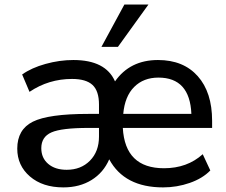

<svg xmlns="http://www.w3.org/2000/svg" viewBox="-20 -812 991 842"><path d="M257.8 9.8Q167 9.8 111.3 -38.1Q55.7 -85.9 55.7 -160.2Q55.7 -244.1 124 -278.3Q192.4 -312.5 367.2 -312.5H414.1V-353.5Q414.1 -413.1 385.7 -439.5Q357.4 -465.8 295.9 -465.8Q193.4 -465.8 109.4 -409.2L77.1 -485.4Q118.2 -514.6 179.7 -531.7Q241.2 -548.8 301.8 -548.8Q443.4 -548.8 484.4 -455.1Q549.8 -548.8 672.9 -548.8Q784.2 -548.8 847.2 -478Q910.2 -407.2 910.2 -282.2V-251H518.6Q528.3 -74.2 699.2 -74.2Q800.8 -74.2 869.1 -135.7L902.3 -64.5Q868.2 -29.3 812 -9.8Q755.9 9.8 695.3 9.8Q525.4 9.8 459 -113.3Q433.6 -54.7 381.3 -22.5Q329.1 9.8 257.8 9.8ZM161.1 -162.1Q161.1 -119.1 191.4 -93.3Q221.7 -67.4 272.5 -67.4Q335 -67.4 374.5 -107.4Q414.1 -147.5 414.1 -212.9V-251H368.2Q250 -251 205.6 -231.4Q161.1 -211.9 161.1 -162.1ZM424.8 -606.4 525.4 -792H630.9L497.1 -606.4ZM520.5 -312.5H819.3Q812.5 -471.7 674.8 -471.7Q609.4 -471.7 568.4 -430.7Q527.3 -389.6 520.5 -312.5Z"/></svg>

Font: Min Sans Medium
Style: Regular
Weight: 500
Designer: Jinseong-Kim, NotoSansCJK, Nunito
Foundry: Jinseong-Kim
Version: Version 1.400;Glyphs 3.1.2 (3151)